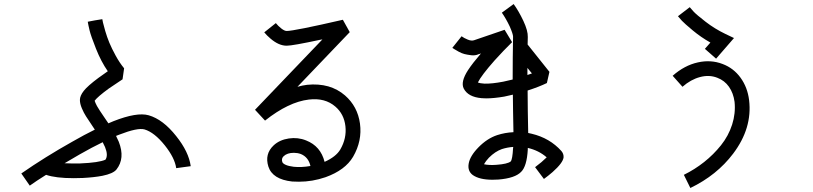

<svg xmlns="http://www.w3.org/2000/svg" viewBox="-20 -856 4040 954"><path d="M209 12.7Q159.2 43.9 127.9 66.4L85.9 5.9Q204.1 -76.2 339.8 -152.3Q399.4 -186.5 451.2 -211.9Q447.3 -217.8 439.5 -229.5Q418 -261.7 407.2 -278.3Q396.5 -294.9 386.7 -317.9Q377 -340.8 377 -359.4Q377 -379.9 396 -404.3Q415 -428.7 468.8 -468.8Q491.2 -484.4 515.6 -502Q482.4 -549.8 457 -613.8Q431.6 -677.7 425.3 -704.1Q418.9 -730.5 416 -748L452.1 -754.9L488.3 -760.7Q489.3 -754.9 491.7 -743.7Q494.1 -732.4 502.9 -702.1Q511.7 -671.9 523.4 -643.6Q535.2 -615.2 554.7 -579.6Q574.2 -543.9 596.7 -516.6L588.9 -461.9Q555.7 -440.4 520.5 -416Q465.8 -376 450.2 -355.5Q453.1 -345.7 461.9 -329.1Q471.7 -311.5 500 -270.5Q512.7 -252.9 518.6 -243.2Q532.2 -249 543.9 -253.9Q660.2 -299.8 718.8 -283.2Q790 -262.7 855.5 -179.7Q918 -101.6 927.7 -30.3L855.5 -20.5Q848.6 -71.3 798.8 -133.8Q747.1 -198.2 698.2 -212.9Q664.1 -222.7 571.3 -186.5Q564.5 -183.6 556.6 -180.7Q564.5 -165 570.3 -151.4Q602.5 -69.3 558.6 -13.7Q542 6.8 488.3 17.6Q447.3 25.4 391.6 28.3Q369.1 29.3 346.7 29.3Q256.8 29.3 209 12.7ZM376 -88.9Q339.8 -68.4 300.8 -44.9Q336.9 -43 377.9 -43.9Q471.7 -47.9 503.9 -62.5Q518.6 -84 502 -125Q497.1 -136.7 490.2 -149.4Q437.5 -124 376 -88.9Z M1514.6 -361.3Q1414.1 -349.6 1296.9 -256.8L1247.1 -310.5L1582 -660.2Q1577.1 -659.2 1570.3 -658.2Q1433.6 -628.9 1404.3 -628.9Q1365.2 -628.9 1324.2 -664.1Q1305.7 -679.7 1293 -695.3L1350.6 -741.2Q1361.3 -727.5 1377.4 -714.8Q1393.6 -702.1 1404.3 -702.1Q1441.4 -702.1 1683.6 -757.8L1717.8 -696.3L1458 -424.8Q1482.4 -431.6 1505.9 -434.6Q1562.5 -440.4 1611.3 -426.8Q1658.2 -413.1 1694.3 -381.8Q1756.8 -327.1 1768.6 -242.2Q1780.3 -156.2 1734.4 -77.1Q1695.3 -10.7 1597.7 24.4Q1532.2 46.9 1465.8 46.9Q1448.2 46.9 1431.6 45.9Q1334 35.2 1313.5 -28.3Q1293.9 -90.8 1339.8 -133.8Q1369.1 -161.1 1415 -168Q1460 -174.8 1501 -158.2Q1573.2 -129.9 1592.8 -51.8Q1649.4 -77.1 1670.9 -113.3Q1703.1 -168.9 1696.3 -229Q1689.5 -289.1 1646.5 -326.2Q1594.7 -371.1 1514.6 -361.3ZM1439.5 -27.3Q1477.5 -23.4 1522.5 -31.2Q1512.7 -75.2 1474.6 -90.8Q1458 -96.7 1440.4 -96.7Q1407.2 -96.7 1389.6 -80.1Q1377 -68.4 1382.8 -50.8Q1385.7 -43 1400.4 -36.6Q1415 -30.3 1439.5 -27.3Z M2358.4 -586.9Q2341.8 -579.1 2321.8 -581.5Q2301.8 -584 2288.1 -587.4Q2274.4 -590.8 2259.3 -599.1Q2244.1 -607.4 2238.3 -611.3Q2232.4 -615.2 2227.5 -618.2L2273.4 -675.8Q2285.2 -667 2304.2 -659.2Q2323.2 -651.4 2335.9 -656.2Q2386.7 -672.9 2487.3 -708L2524.4 -646.5Q2482.4 -605.5 2437.5 -555.7Q2371.1 -480.5 2354.5 -446.3Q2366.2 -441.4 2387.7 -440.4Q2424.8 -439.5 2480.5 -450.2Q2502.9 -455.1 2527.3 -460.9Q2527.3 -570.3 2529.3 -673.8Q2529.3 -686.5 2512.7 -724.6Q2494.1 -763.7 2473.6 -793L2532.2 -835.9Q2557.6 -800.8 2580.6 -752Q2603.5 -703.1 2602.5 -671.9Q2602.5 -654.3 2601.6 -634.8L2710 -499L2697.3 -443.4Q2659.2 -424.8 2601.6 -406.2Q2601.6 -369.1 2602.5 -303.7Q2604.5 -227.5 2604.5 -195.3Q2613.3 -193.4 2622.1 -191.4Q2711.9 -169.9 2769.5 -105.5Q2781.2 -91.8 2780.3 -74.2Q2777.3 -46.9 2725.6 -1Q2704.1 17.6 2682.6 33.2L2638.7 -25.4Q2672.9 -50.8 2696.3 -74.2Q2657.2 -108.4 2602.5 -121.1Q2602.5 -117.2 2602.5 -113.3Q2597.7 -29.3 2569.3 -2Q2539.1 29.3 2457 36.1Q2441.4 37.1 2426.8 37.1Q2362.3 37.1 2329.1 13.7Q2302.7 -5.9 2308.6 -42Q2314.5 -80.1 2357.4 -124Q2400.4 -168 2450.2 -184.6Q2489.3 -197.3 2531.2 -199.2Q2531.2 -229.5 2529.3 -302.7Q2528.3 -355.5 2528.3 -385.7Q2505.9 -379.9 2485.4 -376Q2433.6 -367.2 2395.5 -367.2Q2383.8 -367.2 2373 -368.2Q2305.7 -374 2284.2 -416Q2267.6 -449.2 2305.7 -507.8Q2328.1 -542 2370.1 -590.8Q2364.3 -587.9 2358.4 -586.9ZM2529.3 -120.1Q2529.3 -123 2530.3 -126Q2501 -124 2473.6 -115.2Q2440.4 -103.5 2409.2 -72.3Q2393.6 -55.7 2384.8 -40Q2409.2 -34.2 2447.3 -37.1Q2501 -41 2517.6 -53.7Q2526.4 -64.5 2529.3 -120.1ZM2600.6 -518.6Q2600.6 -501 2600.6 -483.4Q2612.3 -487.3 2623 -491.2Z M3509.8 -644.5Q3462.9 -670.9 3421.9 -705.1Q3380.9 -739.3 3368.2 -752.9Q3355.5 -766.6 3348.6 -775.4L3407.2 -820.3Q3413.1 -812.5 3426.8 -797.9Q3440.4 -783.2 3485.8 -748Q3531.2 -712.9 3584 -687.5L3627 -667L3538.1 -564.5L3482.4 -613.3ZM3543.9 -469.7Q3503.9 -485.4 3458 -473.1Q3412.1 -460.9 3371.1 -424.8L3322.3 -479.5Q3380.9 -531.2 3447.3 -545.9Q3511.7 -560.5 3570.3 -538.1Q3625 -517.6 3659.7 -469.7Q3694.3 -421.9 3702.1 -358.4Q3718.8 -219.7 3623 -92.8Q3542 14.6 3410.2 78.1L3377.9 12.7Q3431.6 -13.7 3478.5 -50.8Q3525.4 -87.9 3562.5 -134.3Q3599.6 -180.7 3617.7 -236.8Q3635.7 -293 3629.9 -349.6Q3624 -393.6 3602.1 -424.8Q3580.1 -456.1 3543.9 -469.7Z"/></svg>

Font: irohakakuC Regular
Style: Regular
Weight: 400
Designer: [Source Han Sans]
Ryoko NISHIZUKA Ë•øÂ°öÊ∂ºÂ≠ê (kana & ideographs); Paul D. Hunt (Latin, Greek & Cyrillic); Wenlong ZHAN
Version: Version 1.001.20160904